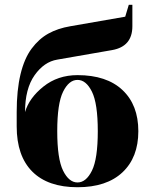

<svg xmlns="http://www.w3.org/2000/svg" viewBox="-20 -770 640 805"><path d="M365.5 -385.5Q341 -435 305 -435Q269 -435 244.5 -385.5Q220 -336 220 -220Q220 -104 244.5 -54.5Q269 -5 305 -5Q341 -5 365.5 -54.5Q390 -104 390 -220Q390 -336 365.5 -385.5ZM85 -300Q102 -359 162 -407Q222 -455 305 -455Q427 -455 493.5 -392.5Q560 -330 560 -220Q560 -110 493.5 -47.5Q427 15 305 15Q181 15 115.5 -50.5Q50 -116 50 -240V-300Q50 -392 66 -458.5Q82 -525 112.5 -566Q143 -607 182.5 -629Q222 -651 275 -660L505 -700L520 -750H535V-660Q535 -575 450 -560L220 -520Q165 -511 125 -454.5Q85 -398 85 -300Z"/></svg>

Font: Yeseva One
Style: Regular
Weight: 400
Designer: Jovanny Lemonad
Foundry: Jovanny Lemonad
Version: Version 2.000